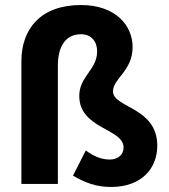

<svg xmlns="http://www.w3.org/2000/svg" viewBox="-20 -731 672 763"><path d="M421 12C542 12 605 -61 605 -152C605 -306 429 -302 429 -368C429 -419 507 -449 507 -544C507 -630 439 -711 302 -711C141 -711 65 -616 65 -487V0H210V-470C210 -547 241 -595 302 -595C343 -595 366 -566 366 -527C366 -454 295 -427 295 -350C295 -218 471 -221 471 -145C471 -117 450 -97 416 -97C385 -97 355 -108 321 -133L270 -33C318 -5 362 12 421 12Z"/></svg>

Font: Giro Sans Regular
Style: Bold
Weight: 700
Designer: Paul D. Hunt
Foundry: Adobe Systems Incorporated
Version: Version 1.000;PS 1.0;hotconv 1.0.88;makeotf.lib2.5.647800